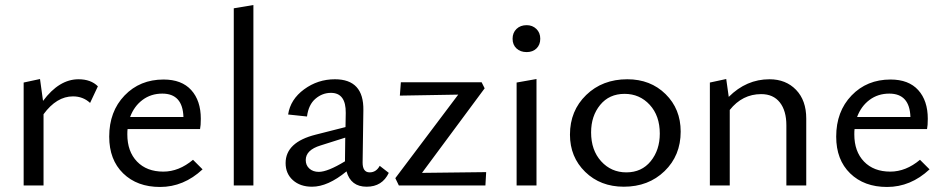

<svg xmlns="http://www.w3.org/2000/svg" viewBox="-20 -737 3753 763"><path d="M292 -422Q341 -422 369 -394L338 -328Q310 -354 270 -354Q205 -354 153 -283V0H74V-409L139 -423L151 -336Q215 -422 292 -422Z M747 -102 785 -64Q710 6 616 6Q525 6 469.5 -48Q414 -102 414 -194Q414 -294 475 -357.5Q536 -421 630 -421Q702 -421 740 -379Q778 -337 778 -265Q778 -238 775 -224H487Q486 -217 486 -203Q486 -135 524.5 -95Q563 -55 629 -55Q691 -55 747 -102ZM625 -365Q580 -365 546.5 -340Q513 -315 497 -272H709Q706 -365 625 -365Z M909 0V-704L987 -717V0Z M1489 -78 1525 -50Q1499 5 1437 5Q1374 5 1357 -56Q1283 5 1220 5Q1173 5 1144 -21Q1115 -47 1115 -89Q1115 -172 1235 -202L1353 -232L1354 -288Q1355 -368 1295 -368Q1261 -368 1233.5 -344.5Q1206 -321 1200 -274L1125 -282Q1134 -342 1188.5 -382Q1243 -422 1311 -422Q1426 -422 1424 -299L1421 -91Q1421 -52 1449 -52Q1475 -52 1489 -78ZM1247 -54Q1282 -54 1351 -96V-104L1352 -190L1254 -159Q1195 -141 1195 -101Q1195 -80 1209.5 -67Q1224 -54 1247 -54Z M1657 -50 1912 -53 1909 0H1565L1551 -29L1801 -361L1569 -357L1573 -410H1894L1906 -386Z M2073 -530Q2048 -530 2032.5 -544.5Q2017 -559 2017 -583Q2017 -607 2032.5 -622Q2048 -637 2073 -637Q2096 -637 2111.5 -622Q2127 -607 2127 -583Q2127 -559 2112 -544.5Q2097 -530 2073 -530ZM2033 0V-409L2112 -423V0Z M2459 5Q2366 5 2305.5 -54Q2245 -113 2245 -202Q2245 -297 2309.5 -359.5Q2374 -422 2473 -422Q2565 -422 2625 -363Q2685 -304 2685 -214Q2685 -119 2621 -57Q2557 5 2459 5ZM2469 -52Q2530 -52 2566 -96.5Q2602 -141 2602 -206Q2602 -277 2562 -320.5Q2522 -364 2462 -364Q2401 -364 2365 -320Q2329 -276 2329 -211Q2329 -140 2369 -96Q2409 -52 2469 -52Z M3038 -422Q3103 -422 3143.5 -380Q3184 -338 3184 -266V0H3105V-239Q3105 -297 3079 -330Q3053 -363 3005 -363Q2930 -363 2880 -300V0H2801V-409L2866 -423L2876 -352Q2946 -422 3038 -422Z M3636 -102 3674 -64Q3599 6 3505 6Q3414 6 3358.5 -48Q3303 -102 3303 -194Q3303 -294 3364 -357.5Q3425 -421 3519 -421Q3591 -421 3629 -379Q3667 -337 3667 -265Q3667 -238 3664 -224H3376Q3375 -217 3375 -203Q3375 -135 3413.5 -95Q3452 -55 3518 -55Q3580 -55 3636 -102ZM3514 -365Q3469 -365 3435.5 -340Q3402 -315 3386 -272H3598Q3595 -365 3514 -365Z"/></svg>

Font: EauTest Medium
Style: Regular
Weight: 500
Designer: Christian Thalmann (Catharsis Fonts)
Version: Version 0.001;PS 000.001;hotconv 1.0.88;makeotf.lib2.5.64775